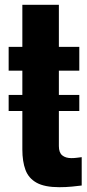

<svg xmlns="http://www.w3.org/2000/svg" viewBox="-20 -773 360 799"><path d="M16 -311V-378H310V-311ZM227 6Q166 6 132.5 -12.5Q99 -31 86 -66Q73 -101 73 -151V-479H16V-578H73V-753H225V-578H310V-479H225V-165Q225 -138 239 -126.5Q253 -115 277 -115Q289 -115 300 -116.5Q311 -118 320 -119V-1Q305 1 279.5 3.5Q254 6 227 6Z"/></svg>

Font: Oswald SemiBold
Style: Regular
Weight: 600
Designer: Vernon Adams
Foundry: Vernon Adams
Version: Version 4.103;gftools[0.9.33.dev8+g029e19f]